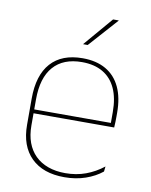

<svg xmlns="http://www.w3.org/2000/svg" viewBox="-79 -739 634 808"><g transform="rotate(10 237.5 -335.0)"><path d="M251.5 9.5Q160 9.5 109.5 -40.2Q59 -90 59 -180.5V-292.5Q59 -392.5 105.8 -444.8Q152.5 -497 241.5 -497Q300 -497 340.8 -473.5Q381.5 -450 402.5 -405.2Q423.5 -360.5 423.5 -296.5V-279.5Q423.5 -268.5 423.2 -257.5Q423 -246.5 422 -233H405Q405 -250.5 405 -266.5Q405 -282.5 405 -296Q405 -355.5 386.2 -396.5Q367.5 -437.5 331 -459Q294.5 -480.5 241.5 -480.5Q161.5 -480.5 119.5 -432.5Q77.5 -384.5 77.5 -292.5V-243.5V-239.5V-181Q77.5 -140 89.2 -108Q101 -76 123.5 -53.8Q146 -31.5 178.5 -19.8Q211 -8 252 -8Q299.5 -8 339.5 -22.8Q379.5 -37.5 414.5 -65L412 -43Q382.5 -19 341.5 -4.8Q300.5 9.5 251.5 9.5ZM67.5 -233V-249.5H415.5V-233ZM338.5 -680H362.5V-679L252 -555.5H232.5V-556Z"/></g></svg>

Font: Anek Odia Medium Thin
Style: Regular
Weight: 250
Version: Version 1.003